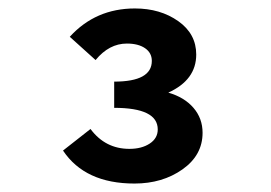

<svg xmlns="http://www.w3.org/2000/svg" viewBox="-20 -798 640 454"><path d="M298 -364Q181 -364 129 -442L194 -493Q229 -446 286 -446Q315 -446 334 -458.5Q353 -471 353 -492Q353 -543 250 -543V-605Q339 -605 339 -654Q339 -673 323 -684Q307 -695 280 -695Q238 -695 206 -656L145 -711Q206 -778 299 -778Q359 -778 401.5 -748Q444 -718 444 -669Q444 -609 378 -579Q416 -568 437.5 -543Q459 -518 459 -484Q459 -431 411.5 -397.5Q364 -364 298 -364Z"/></svg>

Font: TypoPRO Source Code Pro
Style: Bold
Weight: 700
Monospace: yes
Designer: Paul D. Hunt, Teo Tuominen
Foundry: Adobe Systems Incorporated
Version: Version 2.010;PS 1.0;hotconv 1.0.84;makeotf.lib2.5.63406